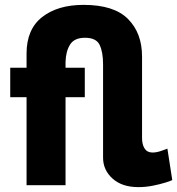

<svg xmlns="http://www.w3.org/2000/svg" viewBox="-20 -760 727 788"><path d="M548 8Q481 8 442 -27Q403 -62 403 -113V-497Q403 -546 389 -575.5Q375 -605 329 -605Q285 -605 267.5 -577Q250 -549 249 -505V-482H328V-361H249V0H89V-361H22V-482H89V-540Q89 -640 153 -690Q217 -740 323 -740Q448 -740 505.5 -682Q563 -624 563 -528V-193Q563 -167 573.5 -150.5Q584 -134 606 -134Q623 -134 642.5 -141Q662 -148 667 -150L687 -21Q682 -18 660 -11Q638 -4 608 2Q578 8 548 8Z"/></svg>

Font: Raleway ExtraBold
Style: Regular
Weight: 800
Designer: Matt McInerney, Pablo Impallari, Rodrigo Fuenzalida
Foundry: Matt McInerney, Pablo Impallari, Rodrigo Fuenzalida
Version: Version 4.026